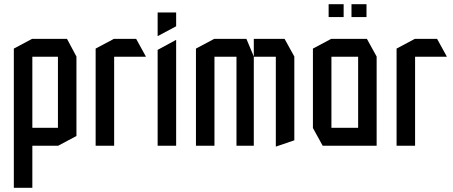

<svg xmlns="http://www.w3.org/2000/svg" viewBox="-20 -693 2152 913"><path d="M133.8 -423.1V-508.3H298.5L343.5 -424.1V-423.1ZM45.8 200V-83.7H46.8L133.8 0V200ZM118.6 0 45.8 -84.2V-85.2H255.5V0ZM45.8 -85.2V-462L132.8 -508.3H133.8V-85.2ZM255.5 0V-423.1H343.5V-46.4L256.5 0Z M434.8 0V-462L521.8 -508.3H522.8V0ZM522.8 -423.1V-508.3H627.4L673.7 -424.1V-423.1Z M729.6 0V-455.8L816.6 -503H817.6V0ZM729.6 -521.7V-633.6H817.6V-568.1L730.6 -521.7Z M911.8 0V-462L998.8 -508.3H999.8V0ZM1104.5 0V-423.1H1186.9V0ZM999.8 -423.1V-508.3H1151.7L1186.9 -424.1V-423.1ZM1291.6 3.8V-423.1H1379.6V-25.8L1292.6 3.8ZM1186.9 -423.1V-508.3H1333.2L1379.6 -424.1V-423.1Z M1556 -423.1V-508.3H1724.6L1771 -424.1V-423.1ZM1514.4 0 1468 -84.2V-85.2H1683V0ZM1468 -85.2V-462L1555 -508.3H1556V-85.2ZM1683 0V-423.1H1771V0ZM1651.4 -611.9V-673.1H1722.8V-611.9ZM1542.7 -611.9V-673.1H1614.1V-611.9Z M1865.8 0V-462L1952.8 -508.3H1953.8V0ZM1953.8 -423.1V-508.3H2058.4L2104.7 -424.1V-423.1Z"/></svg>

Font: Foldit Thin
Style: Regular
Weight: 100
Designer: Sophia Tai
Foundry: Sophia Tai
Version: Version 1.003